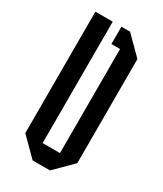

<svg xmlns="http://www.w3.org/2000/svg" viewBox="-172 -733 677 799"><g transform="rotate(30 166.5 -333.5)"><path d="M291.7 -583.3V-83.3L208.3 0H125L41.7 -83.3V-666.7H125V-83.3H208.3V-583.3H166.7V-666.7H208.3Z"/></g></svg>

Font: Yulong
Style: Regular
Weight: 400
Designer: GGBotNet
Foundry: f0n7.com
Version: 1.00